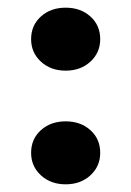

<svg xmlns="http://www.w3.org/2000/svg" viewBox="-20 -467 341 500"><path d="M151 -283Q112 -283 86.5 -306.5Q61 -330 61 -365Q61 -401 86.5 -424Q112 -447 151 -447Q190 -447 215.5 -424Q241 -401 241 -365Q241 -330 215.5 -306.5Q190 -283 151 -283ZM151 13Q112 13 86.5 -10.5Q61 -34 61 -69Q61 -105 86.5 -128Q112 -151 151 -151Q190 -151 215.5 -128Q241 -105 241 -69Q241 -34 215.5 -10.5Q190 13 151 13Z"/></svg>

Font: Platypi Light Medium
Style: Regular
Weight: 500
Version: Version 1.200